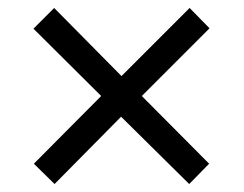

<svg xmlns="http://www.w3.org/2000/svg" viewBox="-20 -594 612 482"><path d="M456 -574 506 -523 336 -353 505 -183 455 -132 284 -301 117 -132 65 -183 234 -353 64 -522 116 -574 285 -403Z"/></svg>

Font: Noto Sans Old Turkic
Style: Regular
Weight: 400
Designer: Monotype Design Team
Foundry: Monotype Imaging Inc.
Version: Version 2.003; ttfautohint (v1.8.4.7-5d5b)